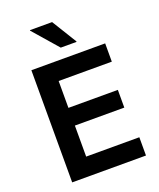

<svg xmlns="http://www.w3.org/2000/svg" viewBox="-161 -988 898 1086"><g transform="rotate(-20 288.5 -445.5)"><path d="M526.7 0H82.5V-675H526.7V-565H206.7V-403.3H504.2V-296.7H206.7V-110H526.7ZM282.5 -738.3 152.5 -887.5V-890.8H285.8L377.5 -741.7V-738.3Z"/></g></svg>

Font: Funnel Sans Light SemiBold
Style: Regular
Weight: 600
Version: Version 1.000